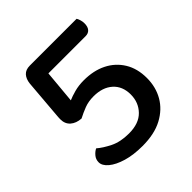

<svg xmlns="http://www.w3.org/2000/svg" viewBox="-170 -734 874 874"><g transform="rotate(-45 267.0 -297.0)"><path d="M214 -608 188 -539 172 -364Q190 -372 217.5 -379.5Q245 -387 278 -387Q341 -387 388 -363.5Q435 -340 462 -296Q489 -252 489 -191Q489 -133 462.5 -87Q436 -41 384.5 -13.5Q333 14 256 14Q198 14 154.5 1Q111 -12 86.5 -32.5Q62 -53 62 -75Q62 -94 74 -108Q86 -122 99 -128Q122 -108 160 -89Q198 -70 253 -70Q317 -70 350.5 -104.5Q384 -139 384 -190Q384 -243 350 -273.5Q316 -304 258 -304Q225 -304 199 -294Q173 -284 148 -271Q116 -273 96.5 -290Q77 -307 77 -337Q77 -342 77.5 -350.5Q78 -359 79 -369L94 -550Q97 -577 111 -592.5Q125 -608 152 -608ZM165 -523V-608H453Q457 -602 460.5 -591Q464 -580 464 -568Q464 -546 454 -534.5Q444 -523 426 -523Z"/></g></svg>

Font: Baloo Bhaijaan 2 Medium
Style: Regular
Weight: 500
Designer: Sanskriti Dholi, Noopur Datye and Ek Type
Foundry: Ek Type
Version: Version 1.701